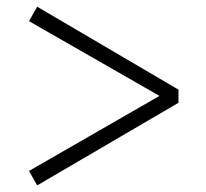

<svg xmlns="http://www.w3.org/2000/svg" viewBox="-20 -647 615 572"><path d="M90.8 -627 511.7 -379.9V-340.8L90.8 -94.7L66.4 -137.7L455.1 -361.3L66.4 -584Z"/></svg>

Font: GenYoMin JP Regular
Style: Regular
Weight: 400
Version: Version 1.001;PS 1;hotconv 16.6.51;makeotf.lib2.5.65220 DEVE